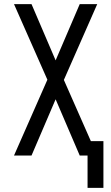

<svg xmlns="http://www.w3.org/2000/svg" viewBox="-20 -755 540 932"><path d="M405 157V0H367L250 -273L133 0H48L210 -368L48 -735H133L250 -462L367 -735H452L290 -367L421 -70H482V157Z"/></svg>

Font: Iosevka NFM
Style: Regular
Weight: 400
Monospace: yes
Designer: Belleve Invis
Foundry: Belleve Invis
Version: Version 29.0.4; ttfautohint (v1.8.4);Nerd Fonts 3.3.0